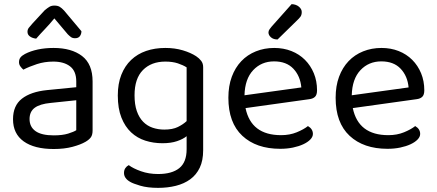

<svg xmlns="http://www.w3.org/2000/svg" viewBox="-20 -707 2114 929"><path d="M240 -52Q282 -52 309.5 -60.5Q337 -69 349 -77V-222L225 -209Q173 -204 148 -185.5Q123 -167 123 -131Q123 -93 152 -72.5Q181 -52 240 -52ZM239 -475Q326 -475 377 -436Q428 -397 428 -313V-76Q428 -54 419.5 -42.5Q411 -31 394 -21Q370 -7 330.5 3.5Q291 14 240 14Q146 14 94.5 -23Q43 -60 43 -130Q43 -196 86 -229.5Q129 -263 207 -271L349 -285V-313Q349 -363 319 -386Q289 -409 238 -409Q196 -409 159 -397Q122 -385 93 -370Q85 -377 78.5 -386Q72 -395 72 -406Q72 -420 79 -429Q86 -438 101 -446Q128 -460 163 -467.5Q198 -475 239 -475ZM243 -618Q220 -590 197.5 -566.5Q175 -543 155 -520Q137 -522 125 -530.5Q113 -539 113 -553Q113 -564 119 -572Q125 -580 135 -591L196 -657Q209 -668 219 -674Q229 -680 243 -680Q259 -680 269 -674Q279 -668 290 -656L374 -556Q374 -542 366.5 -532Q359 -522 343 -522Q331 -522 323.5 -527.5Q316 -533 308 -541Z M883 -48Q866 -34 836.5 -24Q807 -14 766 -14Q722 -14 683 -26.5Q644 -39 614.5 -66.5Q585 -94 567.5 -138Q550 -182 550 -245Q550 -302 567 -345Q584 -388 614.5 -417Q645 -446 687 -460.5Q729 -475 780 -475Q826 -475 864.5 -463.5Q903 -452 929 -435Q944 -425 953.5 -412.5Q963 -400 963 -382V20Q963 70 946.5 104.5Q930 139 900.5 160.5Q871 182 831 192Q791 202 745 202Q694 202 658.5 191.5Q623 181 610 173Q580 156 580 130Q580 116 586.5 106.5Q593 97 603 92Q624 108 662 121.5Q700 135 745 135Q812 135 847.5 106.5Q883 78 883 15ZM775 -80Q815 -80 840.5 -92.5Q866 -105 883 -121V-381Q866 -392 840.5 -400.5Q815 -409 780 -409Q712 -409 671.5 -368Q631 -327 631 -246Q631 -201 642 -169.5Q653 -138 672.5 -118Q692 -98 718.5 -89Q745 -80 775 -80Z M1168 -184Q1195 -53 1340 -53Q1382 -53 1416 -67Q1450 -81 1470 -97Q1494 -83 1494 -59Q1494 -45 1481.5 -32Q1469 -19 1447.5 -9Q1426 1 1397.5 7Q1369 13 1336 13Q1220 13 1152.5 -50Q1085 -113 1085 -234Q1085 -291 1101.5 -335.5Q1118 -380 1147.5 -411Q1177 -442 1218 -458.5Q1259 -475 1307 -475Q1352 -475 1390 -460Q1428 -445 1455.5 -417.5Q1483 -390 1498.5 -352.5Q1514 -315 1514 -270Q1514 -248 1504 -238.5Q1494 -229 1476 -227ZM1306 -410Q1245 -410 1205 -367.5Q1165 -325 1163 -246L1438 -284Q1433 -339 1399.5 -374.5Q1366 -410 1306 -410ZM1391 -687Q1413 -686 1426.5 -674.5Q1440 -663 1440 -649Q1440 -635 1434 -626.5Q1428 -618 1414 -605L1323 -516Q1303 -516 1291 -526.5Q1279 -537 1279 -550Q1279 -558 1284 -565Q1289 -572 1294 -578Z M1687 -184Q1714 -53 1859 -53Q1901 -53 1935 -67Q1969 -81 1989 -97Q2013 -83 2013 -59Q2013 -45 2000.5 -32Q1988 -19 1966.5 -9Q1945 1 1916.5 7Q1888 13 1855 13Q1739 13 1671.5 -50Q1604 -113 1604 -234Q1604 -291 1620.5 -335.5Q1637 -380 1666.5 -411Q1696 -442 1737 -458.5Q1778 -475 1826 -475Q1871 -475 1909 -460Q1947 -445 1974.5 -417.5Q2002 -390 2017.5 -352.5Q2033 -315 2033 -270Q2033 -248 2023 -238.5Q2013 -229 1995 -227ZM1825 -410Q1764 -410 1724 -367.5Q1684 -325 1682 -246L1957 -284Q1952 -339 1918.5 -374.5Q1885 -410 1825 -410Z"/></svg>

Font: Baloo Chettan 2
Style: Regular
Weight: 400
Designer: Maithili Shingre, Unnati Kotecha and Ek Type
Foundry: Ek Type
Version: Version 1.640;hotconv 1.0.111;makeotfexe 2.5.65597; ttfautoh